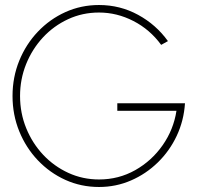

<svg xmlns="http://www.w3.org/2000/svg" viewBox="-20 -733 788 766"><path d="M375 13Q303.5 13 241 -15.2Q178.5 -43.5 131 -93.5Q83.5 -143.5 56.8 -209.2Q30 -275 30 -350Q30 -425 56.8 -490.8Q83.5 -556.5 131 -606.5Q178.5 -656.5 241 -684.8Q303.5 -713 375 -713Q459 -713 531 -673.8Q603 -634.5 650 -569L623 -554Q578 -615.5 512.2 -649.2Q446.5 -683 375 -683Q309 -683 251.8 -656.5Q194.5 -630 151.5 -583.8Q108.5 -537.5 84.2 -477.2Q60 -417 60 -350Q60 -282 84.5 -221.8Q109 -161.5 152.2 -115.5Q195.5 -69.5 252.8 -43.2Q310 -17 375 -17Q453.5 -17 519.5 -54.2Q585.5 -91.5 629 -153.8Q672.5 -216 684 -291H448V-321H718Q713.5 -251.5 685 -191Q656.5 -130.5 609.5 -84.8Q562.5 -39 502.5 -13Q442.5 13 375 13Z"/></svg>

Font: Urbanist Thin
Style: Regular
Weight: 100
Designer: Corey Hu
Foundry: Corey Hu
Version: Version 1.330; ttfautohint (v1.8.4.7-5d5b)